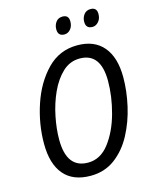

<svg xmlns="http://www.w3.org/2000/svg" viewBox="-132 -992 874 1089"><g transform="rotate(-15 304.5 -447.0)"><path d="M264 10Q346 10 407 -35.5Q468 -81 507.5 -155Q547 -229 566.5 -315.5Q586 -402 586 -483Q586 -599 533 -662Q480 -725 380 -725Q275 -725 202.5 -650.5Q130 -576 92 -463Q54 -350 54 -234Q54 -116 107 -53Q160 10 264 10ZM269 -66Q143 -66 143 -234Q143 -297 157.5 -369Q172 -441 201 -504.5Q230 -568 273 -608.5Q316 -649 374 -649Q497 -649 497 -485Q497 -394 470.5 -297Q444 -200 393 -133Q342 -66 269 -66ZM492 -803Q512 -803 527.5 -820.5Q543 -838 543 -866Q543 -904 506 -904Q481 -904 467 -885.5Q453 -867 453 -843Q453 -803 492 -803ZM327 -803Q348 -803 363 -820.5Q378 -838 378 -866Q378 -904 342 -904Q316 -904 302.5 -885.5Q289 -867 289 -843Q289 -803 327 -803Z"/></g></svg>

Font: Noto Sans UI SemiCondensed
Style: Italic
Weight: 400
Width: 4
Italic angle: -12°
Designer: Monotype Design Team
Foundry: Monotype Imaging Inc.
Version: Version 1.901